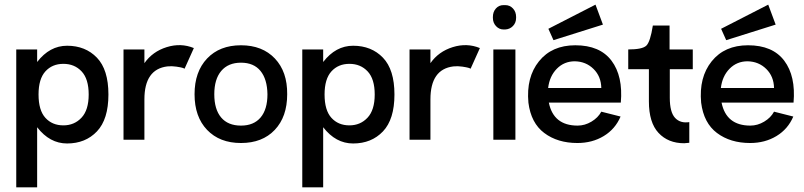

<svg xmlns="http://www.w3.org/2000/svg" viewBox="-20 -602 3465 827"><path d="M269 -405Q348 -405 397.5 -353.5Q447 -302 447 -195Q447 -88 397.5 -36Q348 16 269 16Q194 16 140 -54V205H50V-389H140V-335Q194 -405 269 -405ZM253 -62Q300 -62 331 -95Q362 -128 362 -195Q362 -262 331.5 -294.5Q301 -327 253 -327Q205 -327 175.5 -294.5Q146 -262 146 -195Q146 -127 175.5 -94.5Q205 -62 253 -62Z M602 -330Q637 -380 698 -399Q759 -418 815 -395L775 -306Q772 -308 765.5 -310Q759 -312 739.5 -315Q720 -318 701 -316Q602 -304 602 -174V0H512V-389H602Z M1217 -196Q1217 -99 1163.5 -42.5Q1110 14 1018 14Q926 14 872 -42.5Q818 -99 818 -196Q818 -293 872 -350Q926 -407 1018 -407Q1110 -407 1164 -350Q1218 -293 1217 -196ZM1018 -61Q1073 -61 1102.5 -96Q1132 -131 1132 -196Q1131 -261 1102 -296.5Q1073 -332 1018 -332Q963 -332 933 -296.5Q903 -261 903 -196Q903 -131 932.5 -96Q962 -61 1018 -61Z M1501 -405Q1580 -405 1629.5 -353.5Q1679 -302 1679 -195Q1679 -88 1629.5 -36Q1580 16 1501 16Q1426 16 1372 -54V205H1282V-389H1372V-335Q1426 -405 1501 -405ZM1485 -62Q1532 -62 1563 -95Q1594 -128 1594 -195Q1594 -262 1563.5 -294.5Q1533 -327 1485 -327Q1437 -327 1407.5 -294.5Q1378 -262 1378 -195Q1378 -127 1407.5 -94.5Q1437 -62 1485 -62Z M1834 -330Q1869 -380 1930 -399Q1991 -418 2047 -395L2007 -306Q2004 -308 1997.5 -310Q1991 -312 1971.5 -315Q1952 -318 1933 -316Q1834 -304 1834 -174V0H1744V-389H1834Z M2149 -475Q2130 -475 2116.5 -489.5Q2103 -504 2103 -525V-529Q2103 -551 2116 -565.5Q2129 -580 2149 -580H2156Q2176 -580 2189.5 -565.5Q2203 -551 2203 -529V-525Q2203 -504 2189.5 -490Q2176 -476 2156 -475ZM2105 0V-389H2200V0Z M2577 -496 2364 -429 2342 -478 2545 -582ZM2344 -160Q2364 -61 2468 -61Q2499 -61 2527.5 -78Q2556 -95 2570 -121L2653 -100Q2630 -46 2580.5 -16Q2531 14 2467 14Q2382 14 2324.5 -29Q2267 -72 2256 -160Q2246 -269 2301.5 -338Q2357 -407 2458 -407Q2564 -407 2614 -340.5Q2664 -274 2654 -160ZM2456 -338Q2410 -338 2378.5 -306Q2347 -274 2341 -223H2570Q2569 -273 2536.5 -305Q2504 -337 2456 -338Z M2964 -389V-304H2865V-181Q2865 -119 2887.5 -94.5Q2910 -70 2949 -76V13Q2933 15 2927 15Q2858 15 2816.5 -29.5Q2775 -74 2775 -165V-304H2686V-389Q2747 -389 2764 -405.5Q2781 -422 2792 -492H2864V-389Z M3321 -496 3108 -429 3086 -478 3289 -582ZM3088 -160Q3108 -61 3212 -61Q3243 -61 3271.5 -78Q3300 -95 3314 -121L3397 -100Q3374 -46 3324.5 -16Q3275 14 3211 14Q3126 14 3068.5 -29Q3011 -72 3000 -160Q2990 -269 3045.5 -338Q3101 -407 3202 -407Q3308 -407 3358 -340.5Q3408 -274 3398 -160ZM3200 -338Q3154 -338 3122.5 -306Q3091 -274 3085 -223H3314Q3313 -273 3280.5 -305Q3248 -337 3200 -338Z"/></svg>

Font: MB Grotesk
Style: Regular
Weight: 400
Designer: Nawras Khrais
Foundry: Nawras Khrais
Version: Version 1.000;PS 001.000;hotconv 1.0.88;makeotf.lib2.5.64775